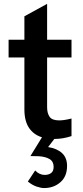

<svg xmlns="http://www.w3.org/2000/svg" viewBox="-20 -694 418 972"><path d="M203.5 258Q187 258 165 250.5Q143 243 121 225L158 169Q179.5 191.5 206.5 191.5Q226 191.5 238.8 182Q251.5 172.5 251.5 150.5Q251.5 123.5 230.8 111.2Q210 99 177 97Q159.5 96 134 96L192.5 1Q151 -11.5 127.2 -46.2Q103.5 -81 103.5 -140.5V-403H23.5V-493H103.5V-611.5L218.5 -674.5V-493H342V-403H218.5V-151Q218.5 -121 231 -102.8Q243.5 -84.5 280 -84.5Q304 -84.5 342 -94V-5Q298.5 9.5 255 9.5L223.5 50.5Q268.5 57.5 294 81Q319.5 104.5 319.5 146Q319.5 199 285.8 228.5Q252 258 203.5 258Z"/></svg>

Font: Acari Sans Neue
Style: Bold
Weight: 700
Designer: Alfredo Marco Pradil (font), Cristiano Sobral (main changes)
Foundry: Hanken Design Co. (font), Cristiano Sobral (main changes)
Version: Version 2.459;March 19, 2022;FontCreator 14.0.0.2808 64-bit;